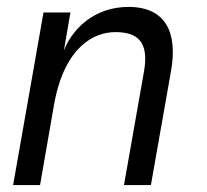

<svg xmlns="http://www.w3.org/2000/svg" viewBox="-20 -536 599 556"><path d="M397 -329 339 0H417L475 -329C495 -439 462 -516 352 -516C260 -516 193 -460 165 -390L184 -500H106L18 0H96L137 -236C168 -403 254 -443 314 -443C374 -443 413 -419 397 -329Z"/></svg>

Font: Uncut Sans
Style: Italic
Weight: 400
Italic angle: -10°
Designer: Kasper Nordkvist
Foundry: Uncut Type
Version: Version 1.111;FEAKit 1.0